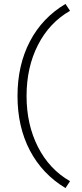

<svg xmlns="http://www.w3.org/2000/svg" viewBox="-20 -735 419 976"><path d="M313 221Q195 150 132 30Q69 -90 69 -247Q69 -404 132 -524.5Q195 -645 313 -715L336 -680Q231 -620 173 -506.5Q115 -393 115 -247Q115 -102 173 12Q231 126 336 186Z"/></svg>

Font: Red Hat Display
Style: Regular
Weight: 300
Designer: Pentagram, MCKL
Foundry: Pentagram, MCKL
Version: Version 1.023